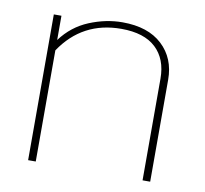

<svg xmlns="http://www.w3.org/2000/svg" viewBox="-66 -622 741 694"><g transform="rotate(10 304.0 -275.0)"><path d="M80 -535H108V-446Q148 -500 208.5 -525Q269 -550 330 -550Q424 -550 476 -501.5Q528 -453 528 -374V0H500V-373Q500 -445 457 -485.5Q414 -526 330 -526Q187 -526 108 -408V0H80Z"/></g></svg>

Font: Prompt Thin
Style: Regular
Weight: 250
Designer: Katatrad Team
Foundry: CadsonDemak
Version: Version 1.001